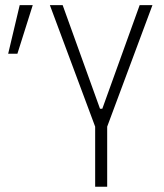

<svg xmlns="http://www.w3.org/2000/svg" viewBox="-20 -713 626 733"><path d="M343.3 0V-229.5L170.4 -693.4H219.2L361.8 -297.9H370.6L513.2 -693.4H562L389.2 -229.5V0ZM11.2 -507.8 55.2 -693.4H105L46.4 -507.8Z"/></svg>

Font: Cascadia Code NF ExtraLight
Style: Regular
Weight: 200
Monospace: yes
Designer: Aaron Bell
Foundry: Saja Typeworks
Version: Version 2404.023; ttfautohint (v1.8.4)